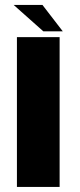

<svg xmlns="http://www.w3.org/2000/svg" viewBox="-20 -740 318 760"><path d="M47 0H216V-593H47ZM151.5 -616H228.5L148 -720.5H34Z"/></svg>

Font: Anybody UltraCondensed Thin
Style: Bold
Weight: 700
Version: Version 1.111